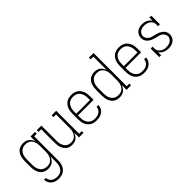

<svg xmlns="http://www.w3.org/2000/svg" viewBox="72 -1684 2855 2855"><g transform="rotate(-45 1500.0 -256.0)"><path d="M247 223Q215 223 183.5 215.5Q152 208 127 188.5Q102 169 88 139.5Q74 110 72 79H112Q113 103 124.5 125Q136 147 155.5 161Q175 175 199 180.5Q223 186 247 186Q268 186 288.5 181Q309 176 326 164Q343 152 355 134.5Q367 117 374 97Q381 77 383.5 56.5Q386 36 386 15V-101Q378 -78 364 -56.5Q350 -35 330 -20Q310 -5 285.5 1.5Q261 8 236 8Q211 8 186 1.5Q161 -5 140 -19.5Q119 -34 104.5 -55Q90 -76 81.5 -100Q73 -124 69.5 -149.5Q66 -175 66 -200V-320Q66 -345 69.5 -370.5Q73 -396 81.5 -420Q90 -444 104.5 -465Q119 -486 140 -500.5Q161 -515 186 -521.5Q211 -528 236 -528Q261 -528 285.5 -521.5Q310 -515 330 -500Q350 -485 364 -463.5Q378 -442 386 -419V-520H481V-483H426V15Q426 41 422.5 67Q419 93 409.5 117Q400 141 384 162Q368 183 346 197Q324 211 298.5 217Q273 223 247 223ZM249 -29Q270 -29 290.5 -34Q311 -39 327.5 -51.5Q344 -64 355.5 -81.5Q367 -99 374 -118.5Q381 -138 383.5 -158.5Q386 -179 386 -200V-320Q386 -341 383.5 -361.5Q381 -382 374 -401.5Q367 -421 355.5 -438.5Q344 -456 327.5 -468.5Q311 -481 290.5 -486Q270 -491 249 -491Q228 -491 207 -486Q186 -481 169 -469Q152 -457 139.5 -440Q127 -423 119.5 -403Q112 -383 109 -362Q106 -341 106 -320V-200Q106 -179 109 -158Q112 -137 119.5 -117Q127 -97 139.5 -80Q152 -63 169 -51Q186 -39 207 -34Q228 -29 249 -29Z M737 8Q712 8 687.5 1.5Q663 -5 643.5 -20.5Q624 -36 610 -57Q596 -78 588 -101.5Q580 -125 577 -150Q574 -175 574 -200V-483H519V-520H614V-200Q614 -179 616.5 -158.5Q619 -138 626 -118.5Q633 -99 644.5 -81.5Q656 -64 672.5 -51.5Q689 -39 709 -34Q729 -29 750 -29Q771 -29 791 -34Q811 -39 827.5 -51.5Q844 -64 855.5 -81.5Q867 -99 874 -118.5Q881 -138 883.5 -158.5Q886 -179 886 -200V-483H830V-520H926V-37H981V0H886V-101Q878 -78 864 -57Q850 -36 830.5 -20.5Q811 -5 786.5 1.5Q762 8 737 8Z M1251 8Q1225 8 1199 2.5Q1173 -3 1150.5 -17Q1128 -31 1111 -51.5Q1094 -72 1084 -96.5Q1074 -121 1070 -147.5Q1066 -174 1066 -200V-320Q1066 -346 1070 -372.5Q1074 -399 1084 -423Q1094 -447 1110.5 -468Q1127 -489 1149.5 -503Q1172 -517 1198 -522.5Q1224 -528 1250 -528Q1276 -528 1302 -522.5Q1328 -517 1350.5 -503Q1373 -489 1389.5 -468Q1406 -447 1416 -423Q1426 -399 1430 -372.5Q1434 -346 1434 -320V-242H1106V-200Q1106 -179 1109 -157.5Q1112 -136 1119.5 -116.5Q1127 -97 1140 -79.5Q1153 -62 1170.5 -50.5Q1188 -39 1209 -34Q1230 -29 1251 -29Q1276 -29 1300.5 -34Q1325 -39 1345.5 -53Q1366 -67 1378.5 -89.5Q1391 -112 1392 -137H1432Q1431 -115 1424 -94.5Q1417 -74 1404 -56.5Q1391 -39 1373.5 -26Q1356 -13 1336 -5.5Q1316 2 1294.5 5Q1273 8 1251 8ZM1106 -278H1394V-320Q1394 -341 1391 -362Q1388 -383 1380.5 -403Q1373 -423 1360.5 -440.5Q1348 -458 1330.5 -469.5Q1313 -481 1292 -486Q1271 -491 1250 -491Q1229 -491 1208 -486Q1187 -481 1169.5 -469.5Q1152 -458 1139.5 -440.5Q1127 -423 1119.5 -403Q1112 -383 1109 -362Q1106 -341 1106 -320Z M1736 8Q1711 8 1686 1.5Q1661 -5 1640 -19.5Q1619 -34 1604.5 -55Q1590 -76 1581.5 -100Q1573 -124 1569.5 -149.5Q1566 -175 1566 -200V-320Q1566 -345 1569.5 -370.5Q1573 -396 1581.5 -420Q1590 -444 1604.5 -465Q1619 -486 1640 -500.5Q1661 -515 1686 -521.5Q1711 -528 1736 -528Q1761 -528 1785.5 -521.5Q1810 -515 1830 -500Q1850 -485 1864 -463.5Q1878 -442 1886 -419V-698H1830V-735H1926V-37H1981V0H1886V-101Q1878 -78 1864 -56.5Q1850 -35 1830 -20Q1810 -5 1785.5 1.5Q1761 8 1736 8ZM1749 -29Q1770 -29 1790.5 -34Q1811 -39 1827.5 -51.5Q1844 -64 1855.5 -81.5Q1867 -99 1874 -118.5Q1881 -138 1883.5 -158.5Q1886 -179 1886 -200V-320Q1886 -341 1883.5 -361.5Q1881 -382 1874 -401.5Q1867 -421 1855.5 -438.5Q1844 -456 1827.5 -468.5Q1811 -481 1790.5 -486Q1770 -491 1749 -491Q1728 -491 1707 -486Q1686 -481 1669 -469Q1652 -457 1639.5 -440Q1627 -423 1619.5 -403Q1612 -383 1609 -362Q1606 -341 1606 -320V-200Q1606 -179 1609 -158Q1612 -137 1619.5 -117Q1627 -97 1639.5 -80Q1652 -63 1669 -51Q1686 -39 1707 -34Q1728 -29 1749 -29Z M2251 8Q2225 8 2199 2.5Q2173 -3 2150.5 -17Q2128 -31 2111 -51.5Q2094 -72 2084 -96.5Q2074 -121 2070 -147.5Q2066 -174 2066 -200V-320Q2066 -346 2070 -372.5Q2074 -399 2084 -423Q2094 -447 2110.5 -468Q2127 -489 2149.5 -503Q2172 -517 2198 -522.5Q2224 -528 2250 -528Q2276 -528 2302 -522.5Q2328 -517 2350.5 -503Q2373 -489 2389.5 -468Q2406 -447 2416 -423Q2426 -399 2430 -372.5Q2434 -346 2434 -320V-242H2106V-200Q2106 -179 2109 -157.5Q2112 -136 2119.5 -116.5Q2127 -97 2140 -79.5Q2153 -62 2170.5 -50.5Q2188 -39 2209 -34Q2230 -29 2251 -29Q2276 -29 2300.5 -34Q2325 -39 2345.5 -53Q2366 -67 2378.5 -89.5Q2391 -112 2392 -137H2432Q2431 -115 2424 -94.5Q2417 -74 2404 -56.5Q2391 -39 2373.5 -26Q2356 -13 2336 -5.5Q2316 2 2294.5 5Q2273 8 2251 8ZM2106 -278H2394V-320Q2394 -341 2391 -362Q2388 -383 2380.5 -403Q2373 -423 2360.5 -440.5Q2348 -458 2330.5 -469.5Q2313 -481 2292 -486Q2271 -491 2250 -491Q2229 -491 2208 -486Q2187 -481 2169.5 -469.5Q2152 -458 2139.5 -440.5Q2127 -423 2119.5 -403Q2112 -383 2109 -362Q2106 -341 2106 -320Z M2765 8Q2743 8 2721.5 4Q2700 0 2680 -9Q2660 -18 2643 -32.5Q2626 -47 2614 -65V0H2574V-181H2614V-136Q2614 -120 2620.5 -104.5Q2627 -89 2637.5 -76.5Q2648 -64 2661.5 -54.5Q2675 -45 2690.5 -39Q2706 -33 2722.5 -31Q2739 -29 2755 -29Q2778 -29 2801 -34Q2824 -39 2843 -51.5Q2862 -64 2874 -84.5Q2886 -105 2886 -128Q2886 -150 2875 -170Q2864 -190 2846.5 -203.5Q2829 -217 2808 -224Q2787 -231 2765.5 -236Q2744 -241 2723 -246.5Q2702 -252 2681.5 -260.5Q2661 -269 2643 -281.5Q2625 -294 2611 -311Q2597 -328 2589.5 -349Q2582 -370 2582 -392Q2582 -421 2594 -448.5Q2606 -476 2628.5 -494Q2651 -512 2679 -520Q2707 -528 2736 -528Q2758 -528 2779.5 -524Q2801 -520 2820.5 -510.5Q2840 -501 2857 -487Q2874 -473 2886 -455V-520H2926V-339H2886V-384Q2886 -408 2872.5 -430Q2859 -452 2838.5 -465.5Q2818 -479 2794 -485Q2770 -491 2746 -491Q2724 -491 2702 -486Q2680 -481 2661.5 -468Q2643 -455 2632.5 -434.5Q2622 -414 2622 -392Q2622 -370 2633 -350Q2644 -330 2661 -316.5Q2678 -303 2699 -296Q2720 -289 2741.5 -284Q2763 -279 2784.5 -273.5Q2806 -268 2826 -259.5Q2846 -251 2864.5 -238.5Q2883 -226 2897 -209Q2911 -192 2918.5 -171Q2926 -150 2926 -128Q2926 -108 2920 -89Q2914 -70 2903 -53.5Q2892 -37 2876 -25Q2860 -13 2842 -5.5Q2824 2 2804.5 5Q2785 8 2765 8Z"/></g></svg>

Font: Iosevka Curly Slab Extralight
Style: Regular
Weight: 200
Monospace: yes
Designer: Belleve Invis
Foundry: Belleve Invis
Version: Version 22.1.2; ttfautohint (v1.8.4)